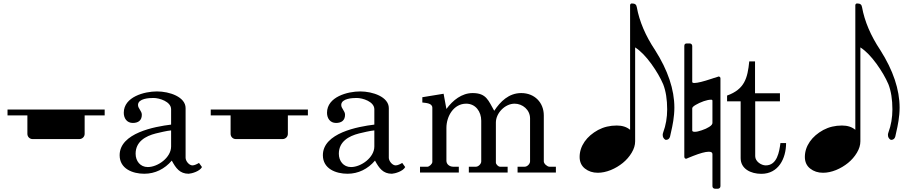

<svg xmlns="http://www.w3.org/2000/svg" viewBox="-20 -1018 5363 1133"><path d="M24.4 -371.6V-336.9H141.6V-228C141.6 -210.9 155.3 -197.3 172.4 -197.3H447.8C465.3 -197.3 479.5 -210.9 479.5 -228V-336.9H597.7V-371.6Z M686 -102.1C686 -22 762.7 7.3 831.5 7.3C895.5 7.3 951.7 -21 993.7 -70.3C1017.6 -25.9 1041 7.3 1093.3 7.3C1111.8 6.3 1159.2 -7.3 1171.9 -32.2L1154.3 -56.6C1143.1 -49.8 1127.4 -42 1115.7 -42C1095.2 -42 1075.2 -68.4 1075.2 -86.9V-379.9C1075.2 -445.8 981 -478.5 906.2 -478.5C832.5 -478.5 710.4 -446.8 710.4 -352.5C710.4 -320.3 728.5 -292.5 763.7 -292.5C795.4 -292.5 816.9 -307.1 816.9 -340.8C816.9 -363.8 794.4 -377.4 794.4 -398.4V-399.9C796.4 -437 859.9 -439.9 885.7 -439.9C920.9 -439.9 989.7 -418.5 989.7 -373V-282.7C893.6 -271 686 -233.4 686 -102.1ZM780.3 -110.8C780.3 -181.6 837.4 -214.8 899.4 -230.5C919.9 -235.4 965.3 -246.6 989.7 -248.5V-153.8C989.7 -87.9 911.1 -32.2 852.1 -32.2C807.1 -32.2 780.3 -68.4 780.3 -110.8Z M1223.6 -371.6V-336.9H1340.8V-228C1340.8 -210.9 1354.5 -197.3 1371.6 -197.3H1647C1664.6 -197.3 1678.7 -210.9 1678.7 -228V-336.9H1796.9V-371.6Z M1885.3 -102.1C1885.3 -22 1961.9 7.3 2030.8 7.3C2094.7 7.3 2150.9 -21 2192.9 -70.3C2216.8 -25.9 2240.2 7.3 2292.5 7.3C2311 6.3 2358.4 -7.3 2371.1 -32.2L2353.5 -56.6C2342.3 -49.8 2326.7 -42 2314.9 -42C2294.4 -42 2274.4 -68.4 2274.4 -86.9V-379.9C2274.4 -445.8 2180.2 -478.5 2105.5 -478.5C2031.7 -478.5 1909.7 -446.8 1909.7 -352.5C1909.7 -320.3 1927.7 -292.5 1962.9 -292.5C1994.6 -292.5 2016.1 -307.1 2016.1 -340.8C2016.1 -363.8 1993.7 -377.4 1993.7 -398.4V-399.9C1995.6 -437 2059.1 -439.9 2085 -439.9C2120.1 -439.9 2189 -418.5 2189 -373V-282.7C2092.8 -271 1885.3 -233.4 1885.3 -102.1ZM1979.5 -110.8C1979.5 -181.6 2036.6 -214.8 2098.6 -230.5C2119.1 -235.4 2164.6 -246.6 2189 -248.5V-153.8C2189 -87.9 2110.4 -32.2 2051.3 -32.2C2006.3 -32.2 1979.5 -68.4 1979.5 -110.8Z M2458.5 0H2687.5V-34.2H2654.3C2633.8 -34.2 2614.3 -47.9 2614.3 -69.3V-263.2C2614.3 -332 2657.2 -406.2 2731 -406.2C2786.6 -406.2 2819.8 -359.4 2819.8 -305.7V-65.4C2819.8 -50.8 2803.2 -34.2 2788.6 -34.2H2746.6V0H2975.6V-34.2H2930.7C2919.9 -34.2 2906.2 -48.8 2906.2 -58.6V-294.9C2906.2 -350.6 2960 -406.2 3016.6 -406.2C3063.5 -406.2 3107.9 -370.1 3107.9 -319.3V-65.4C3107.9 -51.8 3092.3 -34.2 3076.2 -34.2H3034.2V0H3260.3V-34.2H3222.2C3209.5 -34.2 3189 -51.8 3189 -65.4V-336.9C3189 -412.1 3135.3 -468.8 3055.7 -468.8C2982.4 -468.8 2932.6 -418.9 2896.5 -364.3C2861.8 -423.8 2851.1 -468.8 2769 -468.8C2705.6 -468.8 2652.3 -426.8 2614.3 -375L2597.7 -464.8L2472.2 -444.3V-413.1C2492.7 -410.2 2531.2 -410.2 2531.2 -381.8V-62.5C2531.2 -50.8 2513.7 -35.2 2503.4 -34.2H2458.5Z M3507.8 1.5C3532.2 1.5 3557.6 -3.9 3584.5 -14.6C3610.8 -25.4 3634.3 -39.6 3655.3 -56.6C3676.3 -73.7 3693.8 -93.8 3707.5 -116.7C3721.2 -139.6 3728 -161.6 3728 -184.1V-738.3C3759.8 -717.8 3791 -685.5 3822.8 -642.1C3853 -600.1 3877 -559.6 3893.6 -520.5C3909.2 -480.5 3917 -430.7 3917 -372.6C3917 -324.2 3909.2 -278.8 3893.6 -236.8C3891.6 -231 3890.6 -226.1 3890.6 -222.2C3890.6 -208.5 3896.5 -198.2 3908.2 -192.4C3921.9 -192.4 3930.7 -199.2 3934.1 -212.4L3939.9 -238.8C3948.7 -275.9 3959.5 -329.6 3959.5 -382.8C3959.5 -489.7 3921.4 -603 3845.7 -722.2C3789.1 -807.1 3752.9 -892.1 3737.8 -975.6C3735.4 -991.2 3727.1 -997.6 3708.5 -997.6C3703.1 -997.6 3699.2 -994.1 3698.2 -988.3V-252C3678.7 -268.6 3652.3 -277.3 3619.6 -277.3C3579.1 -277.3 3542.5 -268.6 3509.3 -251C3475.6 -232.4 3449.2 -210 3429.7 -182.1C3410.2 -153.8 3400.4 -123.5 3400.4 -91.8C3400.4 -62.5 3411.1 -39.6 3431.6 -23.4C3452.6 -6.8 3478 1.5 3507.8 1.5Z M4215.8 95.7C4224.1 95.7 4231.4 89.8 4231.4 80.6V-556.2C4231.4 -562 4226.6 -566.4 4220.7 -566.4C4218.3 -566.4 4216.8 -565.9 4215.8 -564.9L4196.8 -558.6C4192.9 -558.6 4192.9 -557.6 4192.4 -557.6C4191.9 -557.6 4187.5 -556.2 4179.2 -553.2C4129.4 -536.6 4095.7 -528.3 4077.6 -528.3C4069.3 -528.3 4064.9 -530.3 4064.9 -534.7V-746.6C4064.9 -755.9 4057.6 -761.7 4049.8 -761.7H4033.2C4022.9 -761.7 4018.1 -756.8 4018.1 -746.6V-93.3C4018.6 -85.9 4022 -81.5 4027.8 -81.5C4032.2 -81.5 4035.6 -82.5 4037.1 -84.5C4043.5 -87.4 4054.2 -91.8 4069.8 -97.7C4110.8 -113.8 4142.1 -122.6 4162.6 -122.6C4177.2 -122.6 4184.1 -118.2 4184.1 -108.4V80.6C4184.1 89.8 4190.9 95.7 4199.7 95.7ZM4080.1 -240.2C4070.3 -240.2 4064.9 -242.7 4064.9 -248V-378.9C4064.9 -384.8 4072.3 -391.6 4085.9 -399.4C4098.1 -406.7 4113.8 -414.1 4132.8 -420.9C4149.9 -426.8 4164.6 -429.7 4176.3 -429.7C4181.6 -429.7 4184.1 -427.7 4184.1 -423.3V-292.5C4184.1 -285.2 4177.7 -276.9 4164.6 -269C4153.3 -261.7 4138.7 -254.9 4120.6 -249C4104 -243.2 4090.3 -240.2 4080.1 -240.2Z M4350.6 -419.9V-85C4350.6 -22 4409.7 7.8 4472.7 7.8C4573.2 7.8 4618.7 -82 4618.7 -173.8H4585.4C4578.6 -123 4566.4 -42 4498.5 -42C4472.7 -42 4436.5 -64.9 4436.5 -96.2V-419.9H4582.5V-467.8H4435.5V-655.8H4401.4C4391.6 -556.2 4373.5 -491.2 4270.5 -454.1V-419.9Z M4836.9 1.5C4861.3 1.5 4886.7 -3.9 4913.6 -14.6C4939.9 -25.4 4963.4 -39.6 4984.4 -56.6C5005.4 -73.7 5022.9 -93.8 5036.6 -116.7C5050.3 -139.6 5057.1 -161.6 5057.1 -184.1V-738.3C5088.9 -717.8 5120.1 -685.5 5151.9 -642.1C5182.1 -600.1 5206.1 -559.6 5222.7 -520.5C5238.3 -480.5 5246.1 -430.7 5246.1 -372.6C5246.1 -324.2 5238.3 -278.8 5222.7 -236.8C5220.7 -231 5219.7 -226.1 5219.7 -222.2C5219.7 -208.5 5225.6 -198.2 5237.3 -192.4C5251 -192.4 5259.8 -199.2 5263.2 -212.4L5269 -238.8C5277.8 -275.9 5288.6 -329.6 5288.6 -382.8C5288.6 -489.7 5250.5 -603 5174.8 -722.2C5118.2 -807.1 5082 -892.1 5066.9 -975.6C5064.5 -991.2 5056.2 -997.6 5037.6 -997.6C5032.2 -997.6 5028.3 -994.1 5027.3 -988.3V-252C5007.8 -268.6 4981.4 -277.3 4948.7 -277.3C4908.2 -277.3 4871.6 -268.6 4838.4 -251C4804.7 -232.4 4778.3 -210 4758.8 -182.1C4739.3 -153.8 4729.5 -123.5 4729.5 -91.8C4729.5 -62.5 4740.2 -39.6 4760.7 -23.4C4781.7 -6.8 4807.1 1.5 4836.9 1.5Z"/></svg>

Font: MusGlyphs
Style: Regular
Weight: 400
Version: Version 2.1